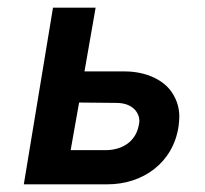

<svg xmlns="http://www.w3.org/2000/svg" viewBox="-20 -480 533 500"><path d="M118 -460 42 0H260C352 0 431 -56 445 -151C446 -160 447 -168 447 -176C447 -196 442 -216 431 -234C410 -271 361 -294 305 -294C303 -294 302 -294 300 -294H200L229 -460ZM164 -89 186 -213 283 -212C327 -212 343 -185 343 -165C343 -161 342 -157 341 -152C333 -112 299 -89 255 -89Z"/></svg>

Font: Jost Medium
Style: Italic
Weight: 500
Italic angle: -5°
Version: Version 3.710